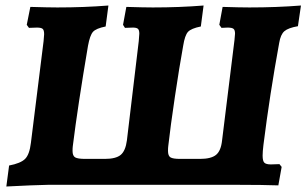

<svg xmlns="http://www.w3.org/2000/svg" viewBox="-21 -670 1111 696"><path d="M12 -70Q54 -78 70 -94Q86 -110 91 -152L137 -521Q139 -541 139 -546Q139 -561 133.5 -565.5Q128 -570 113 -570L84 -569L76 -580L89 -645Q155 -643 187 -643Q284 -643 372 -650L362 -574Q327 -567 316 -554.5Q305 -542 298 -504Q261 -286 243 -141Q242 -134 242 -123Q242 -105 251.5 -99.5Q261 -94 288 -94H359Q399 -94 416.5 -108.5Q434 -123 439 -161L482 -521Q484 -545 484 -548Q484 -561 479 -565.5Q474 -570 461 -570L432 -569L425 -580L437 -645Q501 -643 533 -643Q630 -643 717 -650L707 -574Q672 -567 660.5 -554.5Q649 -542 643 -504Q629 -427 613 -319.5Q597 -212 589 -141Q588 -134 588 -123Q588 -105 597 -99.5Q606 -94 632 -94H704Q744 -94 762 -108.5Q780 -123 784 -161L829 -525Q831 -543 831 -548Q831 -561 825.5 -565.5Q820 -570 804 -570L782 -569L774 -580L786 -645Q850 -643 883 -643Q982 -643 1070 -650L1059 -575Q1024 -569 1010 -557Q996 -545 991 -514Q957 -328 934 -145Q931 -120 931 -106Q931 -86 937.5 -80Q944 -74 961 -74L992 -75L1000 -65L988 2Q930 0 846 0H152L88 2Q-17 7 2 6Z"/></svg>

Font: Alegreya SC ExtraBold
Style: Italic
Weight: 800
Italic angle: -7°
Designer: Juan Pablo del Peral
Foundry: Huerta Tipografica
Version: Version 2.007; ttfautohint (v1.6)